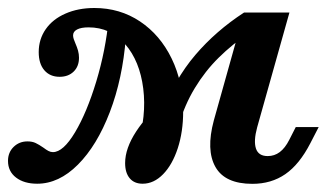

<svg xmlns="http://www.w3.org/2000/svg" viewBox="-49 -448 819 480"><path d="M263.8 -40.3Q263.8 -77 291.4 -119.3Q319 -161.7 367.9 -201.6L379.3 -191.3L294.3 -83.1Q317.7 -158 309.1 -226.8Q300.4 -295.6 263.9 -337.6Q227.3 -379.6 172.5 -379.6Q153.7 -379.6 143.7 -374.3Q133.7 -369.1 133.7 -359.5Q133.7 -355.5 135.3 -350.4Q137 -345.3 139.5 -339.6Q143.6 -330.2 146.1 -321.5Q148.5 -312.7 148.5 -303.7Q148.5 -282 135.1 -269Q121.7 -256 100.1 -256Q75.9 -256 61.8 -272.4Q47.8 -288.8 47.8 -317.7Q47.8 -349.9 65.3 -375Q82.8 -400.1 114.6 -414Q146.4 -428 186.9 -428Q250.8 -428 301.2 -394.3Q351.5 -360.6 380.2 -301.5Q408.9 -242.4 408.9 -168.7Q408.9 -119 395.5 -77.6Q382 -36.3 358.8 -12.5Q335.6 11.3 307.6 11.3Q286.7 11.3 275.3 -2.3Q263.8 -15.9 263.8 -40.3ZM-29 -45.8Q-29 -66.9 -15 -80.7Q-0.9 -94.5 19.7 -94.5Q31.6 -94.5 40 -90.5Q48.4 -86.6 59.6 -78.8Q66.7 -73.4 72.1 -70.6Q77.6 -67.7 83.3 -67.7Q109 -67.7 138.6 -117.2Q168.1 -166.6 191.7 -244.4Q215.2 -322.2 222.9 -402.4L265.6 -354Q257.5 -251.1 225.5 -167.6Q193.5 -84.2 145.8 -36.4Q98.2 11.3 44 11.3Q11.2 11.3 -8.9 -4.1Q-29 -19.5 -29 -45.8ZM561.2 -416.7 574.1 -365.9Q531.9 -337.6 497.9 -304Q463.8 -270.4 438.1 -227.9Q412.3 -185.5 397.8 -134.6L353.4 -161.2Q387.6 -250.1 439.2 -310.5Q490.7 -370.9 561.2 -416.7ZM620.2 -57.8Q637.2 -57.8 650.4 -67.8Q663.7 -77.8 674.1 -98.3L690.4 -130.3H747.7L726.9 -90Q699.6 -37 664.4 -12.7Q629.3 11.6 581.9 11.6Q513.5 11.6 489.6 -30.6Q465.7 -72.8 485.5 -146.7L561.2 -416.7H674.6L593.9 -129.7Q584.6 -95.5 590.9 -76.6Q597.2 -57.8 620.2 -57.8Z"/></svg>

Font: Playfair Micro SmCond SmLight
Style: Italic
Weight: 360
Width: 4
Italic angle: -15.6°
Designer: Claus Eggers Sørensen
Foundry: Claus Eggers Sørensen
Version: Version 2.203;Glyphs 3.3 (3326)